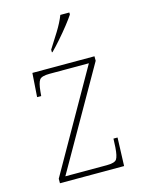

<svg xmlns="http://www.w3.org/2000/svg" viewBox="-116 -835 679 905"><g transform="rotate(-15 223.5 -383.0)"><path d="M62 0V-22L340 -511H148Q109 -511 99 -497Q89 -483 85 -442L83 -420H63L71 -536H374V-514L95 -25H297Q336 -25 345.5 -39Q355 -53 358 -95L360 -138H380L375 0ZM185 -619Q207 -653 231.5 -692.5Q256 -732 269 -766H313V-756Q302 -739 280 -711Q258 -683 233 -654.5Q208 -626 188 -606H185Z"/></g></svg>

Font: Noto Serif Ethiopic SemiCondensed Thin
Style: Regular
Weight: 100
Width: 4
Designer: Monotype Design Team
Foundry: Monotype Imaging Inc.
Version: Version 2.102; ttfautohint (v1.8.4.7-5d5b)